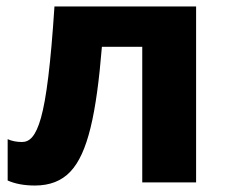

<svg xmlns="http://www.w3.org/2000/svg" viewBox="-20 -569 704 599"><path d="M591.8 -548.8H149.9C138.2 -369.1 124.5 -260.7 107.9 -201.7C91.3 -142.6 71.8 -126 48.8 -126C32.2 -126 17.1 -128.9 3.9 -134.8V-5.9C26.9 4.4 55.2 9.8 88.9 9.8C135.3 9.8 171.9 -4.4 199.2 -33.2C253.9 -90.3 280.8 -213.9 297.9 -422.9H423.8V0H591.8Z"/></svg>

Font: Noto Reveo Sans
Style: Regular
Weight: 800
Designer: Monotype Design Team
Foundry: Monotype Imaging Inc.
Version: Version 2.007